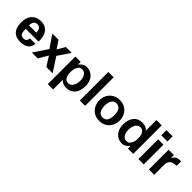

<svg xmlns="http://www.w3.org/2000/svg" viewBox="179 -1722 2990 2990"><g transform="rotate(45 1673.5 -227.5)"><path d="M240.2 11.7Q166 11.7 121.6 -18.6Q77.1 -48.8 58.1 -100.6Q39.1 -152.3 39.1 -214.8Q39.1 -282.2 62 -334.5Q85 -386.7 131.3 -416.5Q177.7 -446.3 247.1 -446.3Q318.4 -446.3 360.8 -415Q403.3 -383.8 422.9 -333.5Q442.4 -283.2 442.4 -226.6Q442.4 -217.8 441.9 -209.5Q441.4 -201.2 440.4 -193.4H159.2Q160.2 -132.8 174.8 -97.2Q189.5 -61.5 243.2 -61.5Q305.7 -61.5 314.5 -134.8H433.6Q418.9 11.7 240.2 11.7ZM159.2 -267.6H319.3Q319.3 -272.5 319.3 -276.4Q319.3 -280.3 318.4 -284.2Q312.5 -373 240.2 -373Q159.2 -373 159.2 -267.6Z M489.3 0 644.5 -232.4 503.9 -434.6H642.6L727.5 -305.7L802.7 -434.6H932.6L794.9 -232.4L947.3 0H808.6L710 -155.3L619.1 0Z M1012.7 172.9V-434.6H1129.9V-375Q1185.5 -446.3 1250 -446.3Q1314.5 -446.3 1359.4 -417Q1404.3 -387.7 1427.7 -337.4Q1451.2 -287.1 1451.2 -223.6Q1451.2 -112.3 1398.4 -50.3Q1345.7 11.7 1257.8 11.7Q1213.9 11.7 1187 1Q1160.2 -9.8 1129.9 -39.1V172.9ZM1225.6 -61.5Q1256.8 -61.5 1277.8 -77.6Q1298.8 -93.8 1311 -118.7Q1323.2 -143.6 1328.6 -171.4Q1334 -199.2 1334 -223.6Q1334 -257.8 1323.7 -291Q1313.5 -324.2 1290.5 -346.7Q1267.6 -369.1 1229.5 -369.1Q1191.4 -369.1 1169.4 -344.2Q1147.5 -319.3 1138.2 -284.2Q1128.9 -249 1128.9 -219.7Q1128.9 -61.5 1225.6 -61.5Z M1545.9 0V-627.9H1663.1V0Z M1982.4 11.7Q1915 11.7 1864.3 -18.6Q1813.5 -48.8 1785.6 -101.1Q1757.8 -153.3 1757.8 -216.8Q1757.8 -284.2 1786.6 -335.9Q1815.4 -387.7 1866.2 -417Q1917 -446.3 1982.4 -446.3Q2050.8 -446.3 2101.1 -415.5Q2151.4 -384.8 2178.7 -333Q2206.1 -281.2 2206.1 -216.8Q2206.1 -149.4 2177.2 -98.1Q2148.4 -46.9 2098.1 -17.6Q2047.9 11.7 1982.4 11.7ZM1982.4 -62.5Q2087.9 -62.5 2087.9 -216.8Q2087.9 -372.1 1982.4 -372.1Q1930.7 -372.1 1902.8 -331.5Q1875 -291 1875 -216.8Q1875 -143.6 1902.8 -103Q1930.7 -62.5 1982.4 -62.5Z M2486.3 11.7Q2419.9 11.7 2375 -19Q2330.1 -49.8 2307.6 -100.6Q2285.2 -151.4 2285.2 -210.9Q2285.2 -322.3 2337.4 -384.3Q2389.6 -446.3 2477.5 -446.3Q2519.5 -446.3 2548.8 -435.1Q2578.1 -423.8 2604.5 -395.5V-627.9H2721.7V0H2604.5V-59.6Q2547.9 11.7 2486.3 11.7ZM2504.9 -65.4Q2543 -65.4 2564.9 -90.8Q2586.9 -116.2 2596.7 -150.9Q2606.4 -185.5 2606.4 -214.8Q2606.4 -373 2509.8 -373Q2478.5 -373 2457.5 -356.9Q2436.5 -340.8 2424.3 -315.9Q2412.1 -291 2406.7 -263.2Q2401.4 -235.4 2401.4 -210.9Q2401.4 -177.7 2411.6 -144Q2421.9 -110.4 2444.8 -87.9Q2467.8 -65.4 2504.9 -65.4Z M2835.9 0V-434.6H2953.1V0ZM2826.2 -513.7V-627.9H2961.9V-513.7Z M3065.4 0V-434.6H3182.6V-367.2Q3205.1 -411.1 3236.3 -428.7Q3267.6 -446.3 3331.1 -446.3V-346.7Q3182.6 -346.7 3182.6 -222.7V0Z"/></g></svg>

Font: Padauk Book
Style: Bold
Weight: 700
Designer: Debbi Hosken, Becca Hirsbrunner Spalinger
Foundry: SIL International
Version: Version 5.000